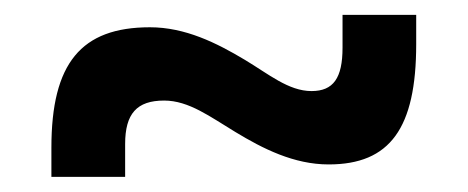

<svg xmlns="http://www.w3.org/2000/svg" viewBox="-20 -474 626 257"><path d="M48.8 -237.3H147.5V-281.2C147.5 -321.8 163.1 -339.4 199.7 -339.4C232.9 -339.4 261.7 -317.4 294.9 -297.4C332 -274.9 373.5 -253.9 419.9 -253.9C502 -253.9 537.1 -302.2 537.1 -415V-454.1H438.5V-410.2C438.5 -369.6 426.3 -352.1 397 -352.1C366.2 -352.1 339.4 -375 307.6 -394C270 -416.5 228 -437.5 180.7 -437.5C88.4 -437.5 48.8 -389.2 48.8 -276.4Z"/></svg>

Font: CaskaydiaCove Nerd Font
Style: Regular
Weight: 400
Designer: Aaron Bell
Foundry: Saja Typeworks
Version: Version 2111.1;Nerd Fonts 2.3.3